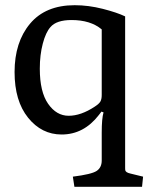

<svg xmlns="http://www.w3.org/2000/svg" viewBox="-20 -508 583 738"><path d="M217 9Q140 9 88 -55.5Q36 -120 36 -231Q36 -346 95.5 -417Q155 -488 267 -488Q320 -488 375 -474Q430 -460 461 -445V138Q461 145 462 148Q463 151 467.5 154Q472 157 481 159L530 171L526 210H266L260 171Q332 162 351.5 149Q371 136 371 109V2Q371 -53 378 -76L370 -79L360 -66Q302 9 217 9ZM344 -98Q361 -109 366 -118Q371 -127 371 -143V-395Q328 -431 255 -431Q197 -431 174 -404Q156 -384 144.5 -340.5Q133 -297 133 -244Q133 -155 165 -109Q197 -63 244 -63Q291 -63 344 -98Z"/></svg>

Font: Poly
Style: Regular
Weight: 400
Designer: Jos Nicols Silva Schwarzenberg
Foundry: Jose Nicolas Silva Schwarzenberg
Version: Version 1.001